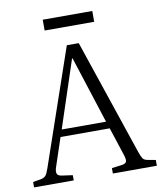

<svg xmlns="http://www.w3.org/2000/svg" viewBox="-93 -940 859 1015"><g transform="rotate(-10 336.5 -432.5)"><path d="M7 0V-29L49 -36Q67 -40 75.5 -49Q84 -58 94 -88L308 -710H372L582 -88Q591 -62 598.5 -51.5Q606 -41 628 -38L666 -31V0H430V-29L485 -36Q505 -39 509 -49.5Q513 -60 505 -85L455 -238H191L141 -88Q133 -66 136.5 -52.5Q140 -39 163 -36L220 -28V0ZM204 -276H442L326 -636H323ZM206 -807V-865H472V-807Z"/></g></svg>

Font: Literata 36pt Light
Style: Regular
Weight: 300
Designer: Latin by Veronika Burian and Jose Scaglione. Greek by Irene Vlachou. Cyrillic by Vera Evstafieva.
Foundry: TypeTogether
Version: Version 3.002